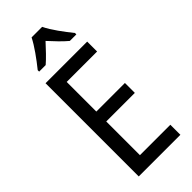

<svg xmlns="http://www.w3.org/2000/svg" viewBox="-296 -992 1040 1040"><g transform="rotate(-45 224.0 -471.5)"><path d="M283 -943H202C181 -900 137 -840 100 -794V-783H150C177 -806 210 -841 242 -876C274 -841 305 -808 335 -783H385V-794C351 -836 304 -898 283 -943ZM399 0V-77H166V-335H385V-411H166V-638H399V-714H80V0Z"/></g></svg>

Font: Noto Sans Gurmukhi UI Condensed
Style: Regular
Weight: 400
Width: 3
Designer: Jelle Bosma - Monotype Design Team
Foundry: Monotype Imaging Inc.
Version: Version 2.004